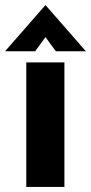

<svg xmlns="http://www.w3.org/2000/svg" viewBox="-51 -740 360 760"><path d="M53 -493H204V0H53ZM129 -720 289 -537H170L129 -593L88 -537H-31Z"/></svg>

Font: HK Grotesk Black
Style: Regular
Weight: 900
Designer: Alfredo Marco Pradil
Foundry: Hanken Design Co.
Version: Version 3.001